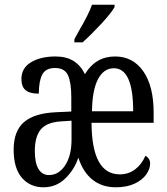

<svg xmlns="http://www.w3.org/2000/svg" viewBox="-20 -786 711 816"><path d="M38 -150Q38 -229 82 -267Q126 -305 218 -309L283 -312V-373Q283 -435 269 -466Q255 -497 214 -497Q174 -497 159.5 -469Q145 -441 145 -388Q106 -388 88.5 -403Q71 -418 71 -450Q71 -497 112 -521.5Q153 -546 216 -546Q261 -546 291.5 -527.5Q322 -509 341 -471Q386 -546 469 -546Q545 -546 589 -483Q633 -420 633 -307V-264H369Q370 -45 489 -45Q526 -45 554 -66Q582 -87 598 -124Q618 -113 618 -91Q618 -68 601.5 -44.5Q585 -21 552 -5.5Q519 10 472 10Q414 10 373.5 -22Q333 -54 313 -116Q296 -65 257.5 -27.5Q219 10 165 10Q108 10 73 -30.5Q38 -71 38 -150ZM546 -313Q546 -496 464 -496Q421 -496 396.5 -449.5Q372 -403 371 -313ZM284 -192V-273L238 -270Q178 -266 153 -235.5Q128 -205 128 -144Q128 -94 143.5 -68Q159 -42 188 -42Q230 -42 257 -83.5Q284 -125 284 -192ZM296 -619 315 -654Q357 -725 371 -766H467V-756Q453 -731 411.5 -686Q370 -641 331 -606H296Z"/></svg>

Font: Noto Serif Cond
Style: Regular
Weight: 400
Width: 3
Designer: Monotype Design Team
Foundry: Monotype Imaging Inc.
Version: Version 1.001